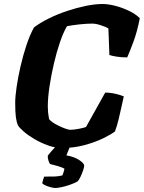

<svg xmlns="http://www.w3.org/2000/svg" viewBox="-20 -740 719 960"><path d="M291 0Q256 0 220 -13Q184 -26 152.5 -44.5Q121 -63 99 -82Q77 -101 70 -113Q63 -128 59.5 -153Q56 -178 56 -226Q56 -257 63 -305Q70 -353 82.5 -407.5Q95 -462 112 -513.5Q129 -565 150 -603Q182 -627 224.5 -648Q267 -669 315 -685Q363 -701 409 -710.5Q455 -720 493 -720Q521 -720 556 -711Q591 -702 624.5 -686Q658 -670 679 -649Q666 -582 647.5 -532Q629 -482 616 -453Q586 -453 562 -457Q538 -461 527 -465L522 -598Q508 -606 483.5 -614Q459 -622 441 -622Q413 -622 376.5 -618Q340 -614 315 -609Q297 -579 280 -529.5Q263 -480 249.5 -422Q236 -364 227.5 -307.5Q219 -251 219 -207Q219 -178 225 -146Q229 -138 243 -128.5Q257 -119 274.5 -110.5Q292 -102 308 -96.5Q324 -91 331 -91Q349 -91 374.5 -96Q400 -101 410 -105L506 -277Q532 -277 559 -270.5Q586 -264 599 -258Q594 -237 587.5 -206.5Q581 -176 573 -143Q565 -110 555 -83Q536 -68 496 -48.5Q456 -29 402.5 -14.5Q349 0 291 0ZM257 200Q248 200 233 196Q218 192 206 186.5Q194 181 191 176Q194 164 196.5 155.5Q199 147 201 143Q233 143 253 142.5Q273 142 292 137Q294 132 297.5 122Q301 112 302 103Q291 97 267.5 90Q244 83 230 80Q226 74 222 62Q218 50 219 38Q233 20 253.5 -2Q274 -24 285 -37H342L312 37Q349 43 375 59.5Q401 76 401 89Q401 96 395.5 112Q390 128 382.5 144Q375 160 368 167Q350 177 328 184.5Q306 192 286.5 196Q267 200 257 200Z"/></svg>

Font: Texturina Black
Style: Italic
Weight: 900
Italic angle: -11°
Designer: Guillermo Torres Carreño
Foundry: Omnibus-Type
Version: Version 1.002; ttfautohint (v1.8.3)